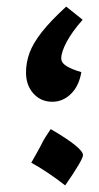

<svg xmlns="http://www.w3.org/2000/svg" viewBox="-20 -503 301 583"><path d="M139 -194Q104 -194 81.5 -219Q59 -244 59 -283Q59 -313 69.5 -342Q80 -371 106.5 -405Q133 -439 181 -483L231 -443Q199 -407 182.5 -376Q166 -345 166 -326Q166 -312 182.5 -302Q199 -292 227 -284Q220 -242 195.5 -218Q171 -194 139 -194ZM178 60Q124 18 75 -9Q83 -23 90 -35.5Q97 -48 104 -61Q110 -74 117.5 -86Q125 -98 134 -111Q232 -54 232 -32Q232 -18 178 60Z"/></svg>

Font: Noto Serif Yezidi
Style: Bold
Weight: 700
Designer: Dalton Maag Ltd
Foundry: Dalton Maag Ltd
Version: Version 1.001; ttfautohint (v1.8.4.7-5d5b)